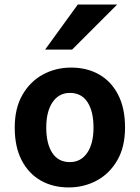

<svg xmlns="http://www.w3.org/2000/svg" viewBox="-20 -801 606 833"><path d="M43.9 -247.6Q43.9 -331.5 77.4 -389.6Q110.8 -447.8 166.5 -477.8Q222.2 -507.8 288.1 -507.8Q357.4 -507.8 410.2 -477.8Q462.9 -447.8 492.7 -389.6Q522.5 -331.5 522.5 -247.6Q522.5 -163.6 489 -105.7Q455.6 -47.9 399.9 -17.8Q344.2 12.2 278.3 12.2Q209.5 12.2 156.7 -17.8Q104 -47.9 74 -105.7Q43.9 -163.6 43.9 -247.6ZM180.7 -247.6Q180.7 -177.7 206.8 -137.7Q232.9 -97.7 283.2 -97.7Q330.6 -97.7 358.2 -137.7Q385.7 -177.7 385.7 -247.6Q385.7 -317.9 359.6 -357.9Q333.5 -397.9 283.2 -397.9Q235.8 -397.9 208.3 -357.9Q180.7 -317.9 180.7 -247.6ZM317.4 -781.2H488.3L293 -585.9H175.8Z"/></svg>

Font: Andika
Style: Bold
Weight: 700
Designer: Victor Gaultney, Annie Olsen, Julie Remington, Don Collingsworth, Eric Hays, Becca Hirsbrunner
Foundry: SIL International
Version: Version 6.101